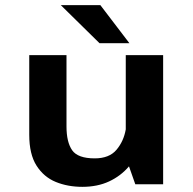

<svg xmlns="http://www.w3.org/2000/svg" viewBox="-20 -715 750 745"><path d="M299.5 10Q243 10 196.5 -9Q150 -28 121.8 -72.2Q93.5 -116.5 93.5 -192V-501H238V-224.5Q238 -163.5 260 -132Q282 -100.5 347.5 -100.5Q404 -100.5 432 -133.8Q460 -167 468 -213V-501H613V0H505L480.5 -69.5Q448.5 -32 403.2 -11Q358 10 299.5 10ZM482 -547.5H366L216 -695H369.5Z"/></svg>

Font: League Mono SemiBold
Style: Regular
Weight: 600
Width: 6
Designer: Tyler Finck
Foundry: The League of Moveable Type / Tyler Finck
Version: Version 2.300;RELEASE